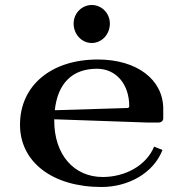

<svg xmlns="http://www.w3.org/2000/svg" viewBox="-20 -743 735 768"><path d="M274.5 -648.5C274.5 -605.7 307 -571 347 -571C387 -571 419.5 -605.7 419.5 -648.5C419.5 -689.9 387 -723 347 -723C307 -723 274.5 -689.9 274.5 -648.5ZM60 -244C60 -94.6 190.4 5 386 5C491.8 5 593.2 -49.1 630 -143L596.5 -156.6C564.6 -79.1 478.7 -35 391 -35C275.1 -35 197 -125 197 -260V-265.9L565 -253H615C624.9 -253 633 -260.2 633 -269V-307.5C633 -424.5 528.2 -505 371 -505C184.4 -505 60 -400.6 60 -244ZM199.2 -302.1C210.9 -410.2 269.4 -468 368 -468C444.2 -468 497 -406.5 497 -318C497 -314.2 493.9 -311.1 490 -311Z"/></svg>

Font: Prida01
Style: Black
Weight: 900
Designer: gluk
Foundry: gluk
Version: Version 00.072